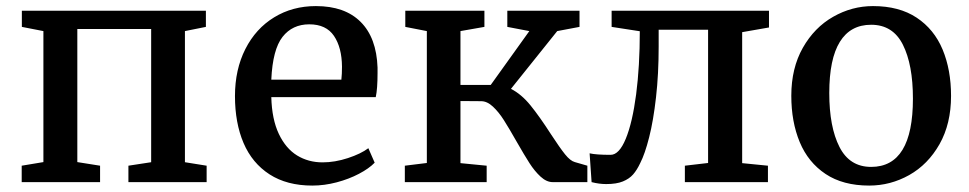

<svg xmlns="http://www.w3.org/2000/svg" viewBox="-20 -590 3140 622"><path d="M120.6 -64.9V-489.3L50.8 -502.9V-555.2H647V-502.9L579.1 -489.3V-64.5L649.4 -53.2V0H396V-53.2L469.7 -64.5V-496.1H230.5V-64.9L304.2 -53.2V0H50.3V-53.2Z M741.2 0ZM1003.4 -570.3Q1097.2 -570.3 1148.4 -519Q1199.7 -467.8 1203.1 -371.1V-353.5Q1203.1 -302.2 1197.3 -275.4H858.9Q860.8 -203.6 883.3 -156.2Q905.8 -108.9 942.4 -86.4Q979 -64 1024.9 -64Q1064.9 -64 1107.2 -77.9Q1149.4 -91.8 1173.3 -109.9L1193.8 -63Q1175.3 -43.9 1142.8 -26.9Q1110.4 -9.8 1070.6 0.7Q1030.8 11.2 991.7 11.2Q909.7 11.2 853.3 -25.1Q796.9 -61.5 769 -126.7Q741.2 -191.9 741.2 -278.8Q741.2 -364.7 774.9 -431.2Q808.6 -497.6 868.2 -533.9Q927.7 -570.3 1003.4 -570.3ZM1085.9 -332Q1087.9 -349.6 1087.9 -374Q1087.4 -436 1062 -473.6Q1036.6 -511.2 981.9 -511.2Q927.2 -511.2 895.3 -470.5Q863.3 -429.7 858.9 -332Z M1471.7 -262.7V-61.5L1556.6 -53.2V0H1291.5V-53.2L1362.8 -62V-489.3L1293 -502.9V-555.2H1549.3V-502.9L1471.7 -489.3V-314.9H1569.8L1694.8 -489.3L1623.5 -502.9V-555.2H1857.4V-502.9L1785.2 -489.3L1635.3 -302.2Q1669.4 -284.7 1698.7 -248.5Q1728 -212.4 1765.1 -154.8Q1793.5 -111.3 1810.5 -90.1Q1827.6 -68.8 1842.3 -64.9L1882.8 -53.2V0H1770.5Q1750.5 0 1731.2 -17.8Q1711.9 -35.6 1695.3 -61.5Q1678.7 -87.4 1653.3 -131.8Q1628.9 -174.8 1612.3 -200.9Q1595.7 -227.1 1576.9 -244.6Q1558.1 -262.2 1538.6 -262.2Z M2471.2 -555.2V-501L2384.3 -485.8V-61.5L2467.8 -53.2V0H2198.7V-53.2L2273.9 -62V-493.7H2113.8V-439Q2113.8 -350.1 2105.2 -274.7Q2096.7 -199.2 2083 -145.3Q2069.3 -91.3 2054.2 -62Q2043.5 -39.1 2031 -24.9Q2018.6 -10.7 1997.8 -2.2Q1977.1 6.3 1943.8 6.3Q1920.9 6.3 1896.5 0L1890.1 -93.3Q1911.1 -88.4 1958 -88.4Q1985.8 -88.4 2007.3 -140.6Q2028.8 -192.9 2040.8 -284.2Q2052.7 -375.5 2052.7 -488.8L1961.4 -502.9V-555.2Z M2543.5 0ZM3061 -279.3Q3061 -189 3023.7 -123Q2986.3 -57.1 2925.5 -22.9Q2864.7 11.2 2795.9 11.2Q2710.9 11.2 2654.5 -26.4Q2598.1 -64 2570.8 -129.6Q2543.5 -195.3 2543.5 -279.8Q2543.5 -369.1 2580.8 -435.1Q2618.2 -501 2679 -535.6Q2739.7 -570.3 2808.1 -570.3Q2893.1 -570.3 2949.7 -532.7Q3006.3 -495.1 3033.7 -429.4Q3061 -363.8 3061 -279.3ZM2802.2 -509.8Q2734.9 -509.8 2700.7 -454.3Q2666.5 -398.9 2666.5 -288.6Q2666.5 -178.7 2699.5 -114Q2732.4 -49.3 2802.2 -49.3Q2937.5 -49.3 2937.5 -270.5Q2937.5 -380.4 2905 -445.1Q2872.6 -509.8 2802.2 -509.8Z"/></svg>

Font: Merriweather
Style: Regular
Weight: 400
Designer: Eben Sorkin
Foundry: Eben Sorkin
Version: Version 1.584; ttfautohint (v1.6)